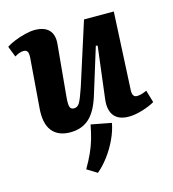

<svg xmlns="http://www.w3.org/2000/svg" viewBox="-113 -620 865 959"><g transform="rotate(-15 319.0 -140.5)"><path d="M5 -479Q21 -490 48 -501Q75 -512 103.5 -519Q132 -526 154 -526Q203 -526 227 -501Q251 -476 246 -427L221 -159Q218 -124 222.5 -110.5Q227 -97 244 -97Q262 -97 273 -116Q284 -135 303 -191L406 -513H560L540 -110Q539 -75 563 -75Q575 -75 588.5 -79Q602 -83 614 -89L633 -25Q608 -10 568.5 2Q529 14 498 14Q445 14 421.5 -16Q398 -46 405 -102L438 -369L429 -371L356 -135Q332 -56 293.5 -21Q255 14 195 14Q132 14 101 -25.5Q70 -65 77 -144L97 -400Q98 -423 92 -431Q86 -439 73 -439Q52 -439 27 -423ZM407 22Q400 61 380.5 103Q361 145 333.5 182Q306 219 275 245L223 213Q246 173 260.5 141Q275 109 284.5 76.5Q294 44 302 2Z"/></g></svg>

Font: Literata 12pt
Style: Bold Italic
Weight: 700
Italic angle: -2°
Designer: Latin by Veronika Burian and Jose Scaglione. Greek by Irene Vlachou. Cyrillic by Vera Evstafieva
Foundry: TypeTogether
Version: Version 3.002